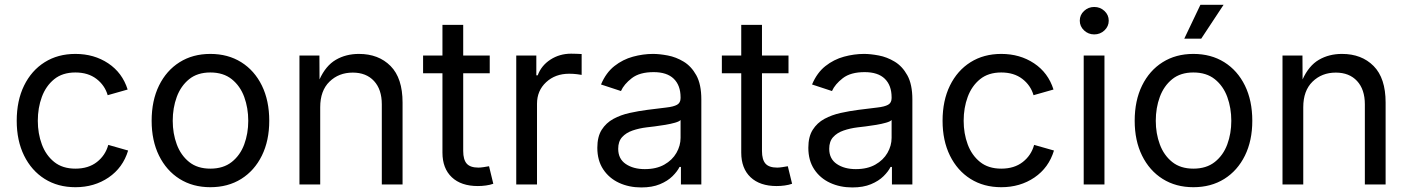

<svg xmlns="http://www.w3.org/2000/svg" viewBox="-20 -781 5964 813"><path d="M299.3 11.7Q225.1 11.7 169.2 -23.4Q113.3 -58.6 82 -122.1Q50.8 -185.5 50.8 -269.5Q50.8 -355 82 -418.7Q113.3 -482.4 169.2 -517.6Q225.1 -552.7 299.3 -552.7Q378.4 -552.7 438.2 -512.9Q498 -473.1 520.5 -401.9L436 -377.9Q423.8 -419.9 388.4 -447Q353 -474.1 299.3 -474.1Q244.6 -474.1 209.5 -445.6Q174.3 -417 157.2 -370.6Q140.1 -324.2 140.1 -269.5Q140.1 -215.8 157.2 -169.7Q174.3 -123.5 209.5 -95.2Q244.6 -66.9 299.3 -66.9Q354.5 -66.9 390.4 -95Q426.3 -123 438.5 -167.5L522.5 -143.6Q500.5 -70.8 439.9 -29.5Q379.4 11.7 299.3 11.7Z M870.6 11.7Q796.4 11.7 740.5 -23.4Q684.6 -58.6 653.3 -122.1Q622.1 -185.5 622.1 -269.5Q622.1 -355 653.3 -418.7Q684.6 -482.4 740.5 -517.6Q796.4 -552.7 870.6 -552.7Q945.3 -552.7 1001.5 -517.6Q1057.6 -482.4 1088.9 -418.7Q1120.1 -355 1120.1 -269.5Q1120.1 -185.5 1088.9 -122.1Q1057.6 -58.6 1001.5 -23.4Q945.3 11.7 870.6 11.7ZM870.6 -66.9Q925.8 -66.9 961.4 -95.2Q997.1 -123.5 1014.2 -169.7Q1031.2 -215.8 1031.2 -269.5Q1031.2 -323.7 1014.2 -370.4Q997.1 -417 961.4 -445.6Q925.8 -474.1 870.6 -474.1Q815.9 -474.1 780.8 -445.6Q745.6 -417 728.5 -370.6Q711.4 -324.2 711.4 -269.5Q711.4 -215.8 728.5 -169.7Q745.6 -123.5 780.8 -95.2Q815.9 -66.9 870.6 -66.9Z M1335.9 -327.1V0H1248V-545.9H1332.5L1333 -444.8Q1359.4 -502.9 1402.1 -527.8Q1444.8 -552.7 1500 -552.7Q1583 -552.7 1633.8 -501.5Q1684.6 -450.2 1684.6 -346.7V0H1596.7V-339.4Q1596.7 -402.3 1563.7 -438Q1530.8 -473.6 1473.6 -473.6Q1414.6 -473.6 1375.2 -435.3Q1335.9 -397 1335.9 -327.1Z M2053.7 -545.9V-470.7H1941.4V-141.6Q1941.4 -105 1956.3 -88.1Q1971.2 -71.3 2005.9 -71.3Q2014.2 -71.3 2027.1 -73.2Q2040 -75.2 2050.8 -77.1L2068.8 -2.9Q2055.2 2 2037.8 4.4Q2020.5 6.8 2003.4 6.8Q1932.6 6.8 1893.1 -30.5Q1853.5 -67.9 1853.5 -134.8V-470.7H1771.5V-545.9H1853.5V-675.8H1941.4V-545.9Z M2166 0V-545.9H2251V-461.9H2256.8Q2272 -503.4 2310.8 -528.6Q2349.6 -553.7 2398.4 -553.7Q2408.2 -553.7 2421.6 -553.2Q2435.1 -552.7 2442.9 -552.2V-463.9Q2439 -464.8 2423.3 -466.8Q2407.7 -468.8 2390.1 -468.8Q2331.1 -468.8 2292.5 -432.9Q2253.9 -397 2253.9 -341.8V0Z M2695.3 12.7Q2643.6 12.7 2601.3 -6.8Q2559.1 -26.4 2534.2 -64Q2509.3 -101.6 2509.3 -155.3Q2509.3 -202.1 2527.8 -231.4Q2546.4 -260.7 2577.4 -277.6Q2608.4 -294.4 2646 -302.7Q2683.6 -311 2721.7 -315.9Q2770.5 -322.3 2801.3 -325.7Q2832 -329.1 2846.9 -337.4Q2861.8 -345.7 2861.8 -365.7V-368.7Q2861.8 -419.4 2833 -447.5Q2804.2 -475.6 2747.6 -475.6Q2688.5 -475.6 2655.3 -450Q2622.1 -424.3 2609.4 -395.5L2524.9 -423.3Q2545.9 -473.1 2581.5 -501.2Q2617.2 -529.3 2660.2 -541Q2703.1 -552.7 2745.1 -552.7Q2772.5 -552.7 2807.4 -546.1Q2842.3 -539.6 2874.8 -520Q2907.2 -500.5 2928.5 -462.2Q2949.7 -423.8 2949.7 -359.9V0H2863.3V-74.2H2857.4Q2848.1 -55.2 2827.6 -34.9Q2807.1 -14.6 2774.4 -1Q2741.7 12.7 2695.3 12.7ZM2710.4 -64.9Q2759.3 -64.9 2793 -84Q2826.7 -103 2844.2 -133.5Q2861.8 -164.1 2861.8 -197.3V-272.9Q2856.4 -266.6 2838.4 -261.5Q2820.3 -256.3 2797.1 -252.4Q2773.9 -248.5 2752.2 -245.8Q2730.5 -243.2 2717.8 -241.7Q2686 -237.8 2658.4 -228.3Q2630.9 -218.8 2614.3 -200.4Q2597.7 -182.1 2597.7 -150.9Q2597.7 -108.4 2629.6 -86.7Q2661.6 -64.9 2710.4 -64.9Z M3318.8 -545.9V-470.7H3206.5V-141.6Q3206.5 -105 3221.4 -88.1Q3236.3 -71.3 3271 -71.3Q3279.3 -71.3 3292.2 -73.2Q3305.2 -75.2 3315.9 -77.1L3334 -2.9Q3320.3 2 3303 4.4Q3285.6 6.8 3268.6 6.8Q3197.8 6.8 3158.2 -30.5Q3118.7 -67.9 3118.7 -134.8V-470.7H3036.6V-545.9H3118.7V-675.8H3206.5V-545.9Z M3588.9 12.7Q3537.1 12.7 3494.9 -6.8Q3452.6 -26.4 3427.7 -64Q3402.8 -101.6 3402.8 -155.3Q3402.8 -202.1 3421.4 -231.4Q3439.9 -260.7 3470.9 -277.6Q3502 -294.4 3539.6 -302.7Q3577.1 -311 3615.2 -315.9Q3664.1 -322.3 3694.8 -325.7Q3725.6 -329.1 3740.5 -337.4Q3755.4 -345.7 3755.4 -365.7V-368.7Q3755.4 -419.4 3726.6 -447.5Q3697.8 -475.6 3641.1 -475.6Q3582 -475.6 3548.8 -450Q3515.6 -424.3 3502.9 -395.5L3418.5 -423.3Q3439.5 -473.1 3475.1 -501.2Q3510.7 -529.3 3553.7 -541Q3596.7 -552.7 3638.7 -552.7Q3666 -552.7 3700.9 -546.1Q3735.8 -539.6 3768.3 -520Q3800.8 -500.5 3822 -462.2Q3843.3 -423.8 3843.3 -359.9V0H3756.8V-74.2H3751Q3741.7 -55.2 3721.2 -34.9Q3700.7 -14.6 3668 -1Q3635.3 12.7 3588.9 12.7ZM3604 -64.9Q3652.8 -64.9 3686.5 -84Q3720.2 -103 3737.8 -133.5Q3755.4 -164.1 3755.4 -197.3V-272.9Q3750 -266.6 3731.9 -261.5Q3713.9 -256.3 3690.7 -252.4Q3667.5 -248.5 3645.8 -245.8Q3624 -243.2 3611.3 -241.7Q3579.6 -237.8 3552 -228.3Q3524.4 -218.8 3507.8 -200.4Q3491.2 -182.1 3491.2 -150.9Q3491.2 -108.4 3523.2 -86.7Q3555.2 -64.9 3604 -64.9Z M4219.7 11.7Q4145.5 11.7 4089.6 -23.4Q4033.7 -58.6 4002.4 -122.1Q3971.2 -185.5 3971.2 -269.5Q3971.2 -355 4002.4 -418.7Q4033.7 -482.4 4089.6 -517.6Q4145.5 -552.7 4219.7 -552.7Q4298.8 -552.7 4358.6 -512.9Q4418.5 -473.1 4440.9 -401.9L4356.4 -377.9Q4344.2 -419.9 4308.8 -447Q4273.4 -474.1 4219.7 -474.1Q4165 -474.1 4129.9 -445.6Q4094.7 -417 4077.6 -370.6Q4060.5 -324.2 4060.5 -269.5Q4060.5 -215.8 4077.6 -169.7Q4094.7 -123.5 4129.9 -95.2Q4165 -66.9 4219.7 -66.9Q4274.9 -66.9 4310.8 -95Q4346.7 -123 4358.9 -167.5L4442.9 -143.6Q4420.9 -70.8 4360.4 -29.5Q4299.8 11.7 4219.7 11.7Z M4568.8 0V-545.9H4656.7V0ZM4613.3 -635.3Q4588.4 -635.3 4570.3 -652.3Q4552.2 -669.4 4552.2 -693.4Q4552.2 -717.8 4570.3 -734.6Q4588.4 -751.5 4613.3 -751.5Q4638.7 -751.5 4656.7 -734.6Q4674.8 -717.8 4674.8 -693.4Q4674.8 -669.4 4656.7 -652.3Q4638.7 -635.3 4613.3 -635.3Z M5033.2 11.7Q4959 11.7 4903.1 -23.4Q4847.2 -58.6 4815.9 -122.1Q4784.7 -185.5 4784.7 -269.5Q4784.7 -355 4815.9 -418.7Q4847.2 -482.4 4903.1 -517.6Q4959 -552.7 5033.2 -552.7Q5107.9 -552.7 5164.1 -517.6Q5220.2 -482.4 5251.5 -418.7Q5282.7 -355 5282.7 -269.5Q5282.7 -185.5 5251.5 -122.1Q5220.2 -58.6 5164.1 -23.4Q5107.9 11.7 5033.2 11.7ZM5033.2 -66.9Q5088.4 -66.9 5124 -95.2Q5159.7 -123.5 5176.8 -169.7Q5193.8 -215.8 5193.8 -269.5Q5193.8 -323.7 5176.8 -370.4Q5159.7 -417 5124 -445.6Q5088.4 -474.1 5033.2 -474.1Q4978.5 -474.1 4943.4 -445.6Q4908.2 -417 4891.1 -370.6Q4874 -324.2 4874 -269.5Q4874 -215.8 4891.1 -169.7Q4908.2 -123.5 4943.4 -95.2Q4978.5 -66.9 5033.2 -66.9ZM4994.6 -617.2 5063 -760.7H5161.1L5066.4 -617.2Z M5498.5 -327.1V0H5410.6V-545.9H5495.1L5495.6 -444.8Q5522 -502.9 5564.7 -527.8Q5607.4 -552.7 5662.6 -552.7Q5745.6 -552.7 5796.4 -501.5Q5847.2 -450.2 5847.2 -346.7V0H5759.3V-339.4Q5759.3 -402.3 5726.3 -438Q5693.4 -473.6 5636.2 -473.6Q5577.1 -473.6 5537.8 -435.3Q5498.5 -397 5498.5 -327.1Z"/></svg>

Font: Inter
Style: Regular
Weight: 400
Designer: Rasmus Andersson
Foundry: rsms
Version: Version 4.001;git-9221beed3